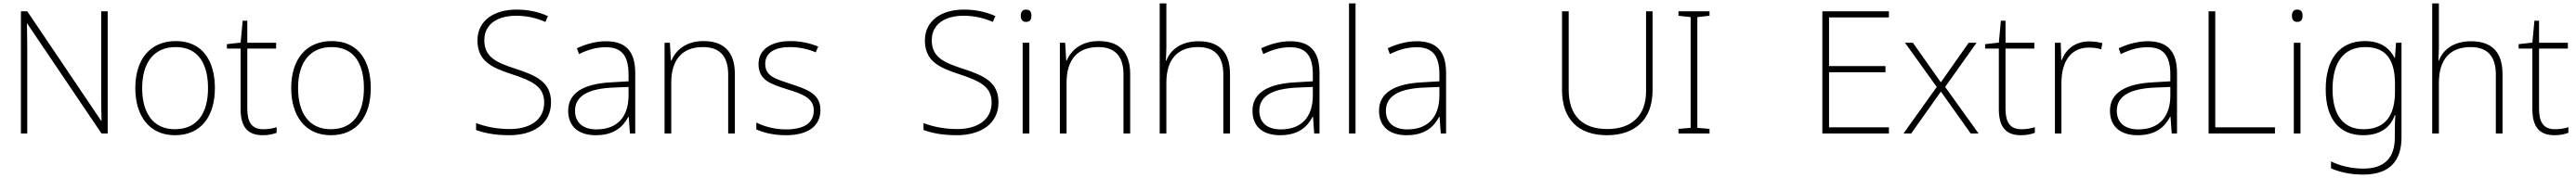

<svg xmlns="http://www.w3.org/2000/svg" viewBox="-20 -780 15023 1040"><path d="M608 0V-714H570V-231C570 -181 571 -120 572 -74H570L139 -714H102V0H139V-481C139 -538 138 -587 137 -642H139L572 0Z M1233 -265C1233 -423 1162 -540 1005 -540C857 -540 769 -435 769 -265C769 -104 850 10 1000 10C1156 10 1233 -105 1233 -265ZM809 -265C809 -415 878 -505 1005 -505C1140 -505 1193 -401 1193 -265C1193 -124 1134 -25 1000 -25C871 -25 809 -122 809 -265Z M1515 -25C1446 -25 1422 -68 1422 -146V-496H1590V-530H1422V-659H1395L1383 -531L1303 -522V-496H1383V-143C1383 -43 1420 10 1512 10C1546 10 1571 4 1593 -4V-37C1572 -30 1546 -25 1515 -25Z M2142 -265C2142 -423 2071 -540 1914 -540C1766 -540 1678 -435 1678 -265C1678 -104 1759 10 1909 10C2065 10 2142 -105 2142 -265ZM1718 -265C1718 -415 1787 -505 1914 -505C2049 -505 2102 -401 2102 -265C2102 -124 2043 -25 1909 -25C1780 -25 1718 -122 1718 -265Z M3193 -182C3193 -299 3111 -338 2984 -379C2878 -414 2804 -444 2804 -545C2804 -643 2887 -688 2989 -688C3044 -688 3101 -678 3160 -652L3175 -686C3117 -712 3057 -724 2991 -724C2864 -724 2764 -662 2764 -544C2764 -426 2843 -386 2960 -348C3084 -307 3153 -275 3153 -181C3153 -75 3064 -26 2953 -26C2873 -26 2808 -41 2756 -61V-20C2803 -4 2861 10 2950 10C3086 10 3193 -54 3193 -182Z M3514 -539C3453 -539 3395 -522 3344 -498L3356 -464C3411 -491 3459 -504 3513 -504C3601 -504 3645 -459 3645 -345V-305L3545 -299C3384 -291 3293 -238 3293 -133C3293 -44 3350 10 3454 10C3559 10 3612 -37 3644 -98H3646L3653 0H3684V-353C3684 -482 3627 -539 3514 -539ZM3549 -268 3645 -272V-219C3644 -101 3583 -24 3458 -24C3379 -24 3333 -64 3333 -133C3333 -221 3413 -261 3549 -268Z M4082 -540C3979 -540 3920 -486 3895 -426H3892L3886 -530H3855V0H3894V-297C3894 -437 3963 -505 4079 -505C4173 -505 4226 -455 4226 -345V0H4265V-347C4265 -479 4199 -540 4082 -540Z M4764 -137C4764 -235 4680 -260 4589 -290C4504 -319 4442 -333 4442 -407C4442 -472 4497 -505 4588 -505C4640 -505 4698 -492 4736 -474L4751 -508C4707 -526 4652 -540 4589 -540C4475 -540 4403 -490 4403 -406C4403 -310 4475 -289 4571 -258C4662 -230 4725 -206 4725 -135C4725 -67 4677 -24 4563 -24C4501 -24 4440 -39 4390 -64V-24C4428 -6 4489 10 4562 10C4694 10 4764 -45 4764 -137Z M5802 -182C5802 -299 5720 -338 5593 -379C5487 -414 5413 -444 5413 -545C5413 -643 5496 -688 5598 -688C5653 -688 5710 -678 5769 -652L5784 -686C5726 -712 5666 -724 5600 -724C5473 -724 5373 -662 5373 -544C5373 -426 5452 -386 5569 -348C5693 -307 5762 -275 5762 -181C5762 -75 5673 -26 5562 -26C5482 -26 5417 -41 5365 -61V-20C5412 -4 5470 10 5559 10C5695 10 5802 -54 5802 -182Z M5962 -724C5941 -724 5932 -709 5932 -688C5932 -667 5941 -652 5962 -652C5987 -652 5994 -667 5994 -688C5994 -709 5987 -724 5962 -724ZM5982 -530H5943V0H5982Z M6387 -540C6284 -540 6225 -486 6200 -426H6197L6191 -530H6160V0H6199V-297C6199 -437 6268 -505 6384 -505C6478 -505 6531 -455 6531 -345V0H6570V-347C6570 -479 6504 -540 6387 -540Z M6781 -504V-760H6742V0H6781V-297C6781 -437 6850 -505 6966 -505C7060 -505 7113 -455 7113 -345V0H7152V-347C7152 -479 7086 -539 6969 -539C6865 -539 6804 -488 6781 -426H6778C6779 -454 6781 -475 6781 -504Z M7504 -539C7443 -539 7385 -522 7334 -498L7346 -464C7401 -491 7449 -504 7503 -504C7591 -504 7635 -459 7635 -345V-305L7535 -299C7374 -291 7283 -238 7283 -133C7283 -44 7340 10 7444 10C7549 10 7602 -37 7634 -98H7636L7643 0H7674V-353C7674 -482 7617 -539 7504 -539ZM7539 -268 7635 -272V-219C7634 -101 7573 -24 7448 -24C7369 -24 7323 -64 7323 -133C7323 -221 7403 -261 7539 -268Z M7884 0V-760H7846V0Z M8242 -539C8181 -539 8123 -522 8072 -498L8084 -464C8139 -491 8187 -504 8241 -504C8329 -504 8373 -459 8373 -345V-305L8273 -299C8112 -291 8021 -238 8021 -133C8021 -44 8078 10 8182 10C8287 10 8340 -37 8372 -98H8374L8381 0H8412V-353C8412 -482 8355 -539 8242 -539ZM8277 -268 8373 -272V-219C8372 -101 8311 -24 8186 -24C8107 -24 8061 -64 8061 -133C8061 -221 8141 -261 8277 -268Z M9616 -252V-714H9578V-246C9578 -103 9492 -26 9352 -26C9208 -26 9127 -104 9127 -255V-714H9088V-254C9088 -84 9183 10 9350 10C9512 10 9616 -80 9616 -252Z M9948 0V-27L9877 -33V-680L9948 -688V-714H9767V-688L9838 -680V-33L9767 -27V0Z M10994 0V-36H10645V-358H10974V-394H10645V-678H10994V-714H10606V0Z M11273 -272 11079 0H11124L11297 -245L11471 0H11517L11322 -272L11505 -530H11459L11297 -299L11134 -530H11088Z M11767 -25C11698 -25 11674 -68 11674 -146V-496H11842V-530H11674V-659H11647L11635 -531L11555 -522V-496H11635V-143C11635 -43 11672 10 11764 10C11798 10 11823 4 11845 -4V-37C11824 -30 11798 -25 11767 -25Z M12162 -538C12079 -538 12024 -490 12002 -429H11999L11996 -530H11962V0H12000V-295C12000 -421 12055 -502 12160 -502C12188 -502 12209 -499 12232 -492L12239 -528C12216 -534 12191 -538 12162 -538Z M12504 -539C12443 -539 12385 -522 12334 -498L12346 -464C12401 -491 12449 -504 12503 -504C12591 -504 12635 -459 12635 -345V-305L12535 -299C12374 -291 12283 -238 12283 -133C12283 -44 12340 10 12444 10C12549 10 12602 -37 12634 -98H12636L12643 0H12674V-353C12674 -482 12617 -539 12504 -539ZM12539 -268 12635 -272V-219C12634 -101 12573 -24 12448 -24C12369 -24 12323 -64 12323 -133C12323 -221 12403 -261 12539 -268Z M12858 0H13245V-36H12897V-714H12858Z M13374 -724C13353 -724 13344 -709 13344 -688C13344 -667 13353 -652 13374 -652C13399 -652 13406 -667 13406 -688C13406 -709 13399 -724 13374 -724ZM13394 -530H13355V0H13394Z M13770 -540C13619 -540 13541 -432 13541 -258C13541 -83 13622 10 13759 10C13853 10 13917 -30 13944 -108H13947C13945 -74 13944 -49 13944 -15V23C13944 134 13892 205 13760 205C13685 205 13621 187 13572 163V204C13621 224 13679 240 13759 240C13920 240 13983 154 13983 22V-530H13951L13945 -443H13942C13912 -500 13861 -540 13770 -540ZM13772 -505C13902 -505 13945 -418 13945 -289V-246C13945 -132 13908 -25 13762 -25C13645 -25 13581 -106 13581 -258C13581 -413 13643 -505 13772 -505Z M14201 -504V-760H14162V0H14201V-297C14201 -437 14270 -505 14386 -505C14480 -505 14533 -455 14533 -345V0H14572V-347C14572 -479 14506 -539 14389 -539C14285 -539 14224 -488 14201 -426H14198C14199 -454 14201 -475 14201 -504Z M14878 -25C14809 -25 14785 -68 14785 -146V-496H14953V-530H14785V-659H14758L14746 -531L14666 -522V-496H14746V-143C14746 -43 14783 10 14875 10C14909 10 14934 4 14956 -4V-37C14935 -30 14909 -25 14878 -25Z"/></svg>

Font: Noto Sans Sinhala UI ExtraLight
Style: Regular
Weight: 200
Designer: Jelle Bosma - Monotype Design Team
Foundry: Monotype Imaging Inc.
Version: Version 2.006